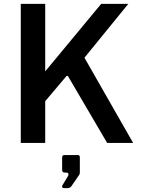

<svg xmlns="http://www.w3.org/2000/svg" viewBox="-20 -743 743 998"><path d="M672 0 419 -443 647 -723H506L215 -372V-723H88V0H215V-217L330 -353L537 0ZM312 235H327C340 235 345 233 351 225L393 164C393 162 395 158 395 154V74C395 67 392 63 384 63H314C307 63 303 67 303 77V139C303 150 306 154 318 154H326C335 154 339 163 333 173L304 221C300 227 305 235 312 235Z"/></svg>

Font: United Sans SemiBold
Style: Regular
Weight: 600
Designer: Pablo Impallari, Rodrigo Fuenzalida (Modified by Dan O. Williams)
Version: Version 1.000;PS 001.000;hotconv 1.0.88;makeotf.lib2.5.64775